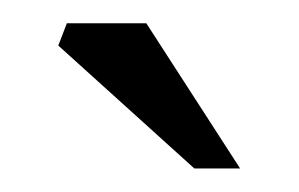

<svg xmlns="http://www.w3.org/2000/svg" viewBox="-20 -744 255 164"><path d="M37.1 -724.1H105L185.1 -600.1H146L29.8 -705.1Z"/></svg>

Font: LT Superior Serif
Style: Regular
Weight: 400
Designer: Daniel Lyons
Foundry: LyonsType
Version: Version 2.120;FEAKit 1.0